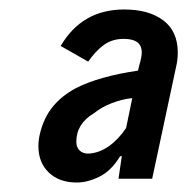

<svg xmlns="http://www.w3.org/2000/svg" viewBox="-20 -738 395 405"><path d="M355 -627Q355 -611 351 -595L301 -361H230L237 -409L233 -408Q215 -378 190 -365.5Q165 -353 142 -353Q105 -353 83 -374Q61 -395 61 -430Q61 -442 64 -455Q72 -489 91 -512.5Q110 -536 140 -552Q189 -577 271 -589L274 -601Q279 -618 279 -627Q279 -642 269.5 -649Q260 -656 241 -656Q217 -656 199.5 -643.5Q182 -631 166 -608L108 -641Q153 -718 242 -718Q294 -718 324.5 -695Q355 -672 355 -627ZM246 -468 259 -531Q238 -529 216 -520.5Q194 -512 178 -499Q141 -477 141 -439Q141 -427 148 -420.5Q155 -414 166 -414Q189 -415 209.5 -429.5Q230 -444 246 -468Z"/></svg>

Font: Decalotype SemiBold Italic
Style: Regular
Weight: 600
Italic angle: -12°
Designer: Alfredo Marco Pradil
Foundry: Alfredo Marco Pradil
Version: Version 1.0